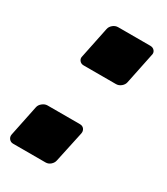

<svg xmlns="http://www.w3.org/2000/svg" viewBox="-138 -586 568 652"><g transform="rotate(30 146.0 -260.5)"><path d="M94 -350Q84 -350 78 -357.5Q72 -365 75 -375L100 -496Q102 -506 111 -513.5Q120 -521 131 -521H257Q268 -521 274 -513.5Q280 -506 277 -496L252 -375Q250 -365 241 -357.5Q232 -350 221 -350ZM20 0Q10 0 4 -7.5Q-2 -15 0 -25L25 -146Q27 -156 36.5 -163.5Q46 -171 56 -171H183Q194 -171 199.5 -163.5Q205 -156 203 -146L177 -25Q175 -15 166.5 -7.5Q158 0 147 0Z"/></g></svg>

Font: Rubik
Style: Bold Italic
Weight: 700
Italic angle: -12°
Designer: Hubert and Fischer
Foundry: Hubert and Fischer
Version: Version 2.300;gftools[0.9.30]